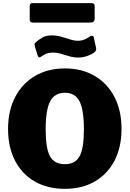

<svg xmlns="http://www.w3.org/2000/svg" viewBox="-20 -1185 820 1215"><path d="M391 10Q281 10 200 -36.5Q119 -83 75 -168.5Q31 -254 31 -369Q31 -485 76 -571Q121 -657 202 -704.5Q283 -752 391 -752Q499 -752 579.5 -704.5Q660 -657 704.5 -571Q749 -485 749 -369Q749 -254 705 -169Q661 -84 580.5 -37Q500 10 391 10ZM391 -146Q456 -146 483.5 -196Q511 -246 511 -366Q511 -490 483 -544Q455 -598 391 -598Q326 -598 297.5 -544Q269 -490 269 -366Q269 -246 296.5 -196Q324 -146 391 -146ZM574 -851Q558 -840 531.5 -830.5Q505 -821 474 -821Q445 -821 418.5 -829Q392 -837 366.5 -844.5Q341 -852 312 -852Q291 -852 276 -846.5Q261 -841 241 -827Q233 -821 227.5 -822Q222 -823 218 -835L201 -889Q199 -897 198.5 -903.5Q198 -910 209 -920Q228 -936 250 -948.5Q272 -961 307 -961Q339 -961 368 -952.5Q397 -944 423.5 -935.5Q450 -927 473 -927Q497 -927 517 -936Q537 -945 550 -955Q558 -960 565 -958.5Q572 -957 574 -946L588 -881Q592 -864 574 -851ZM579 -1147V-1066Q579 -1042 550 -1042H190Q177 -1042 172.5 -1047.5Q168 -1053 168 -1064V-1145Q168 -1165 184 -1165H563Q579 -1165 579 -1147Z"/></svg>

Font: Libre Franklin Thin Black
Style: Regular
Weight: 900
Version: Version 3.000